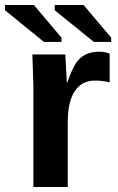

<svg xmlns="http://www.w3.org/2000/svg" viewBox="-63 -745 472 765"><path d="M207 0H70V-404Q70 -412 66 -528H197Q198 -521 200 -475Q203 -430 203 -416H205Q224 -470 240 -494Q270 -539 332 -539Q356 -539 374 -531V-417Q343 -424 315 -424Q263 -424 235 -382Q207 -340 207 -259ZM311 -578 155 -704V-725H270L380 -595V-578ZM112 -578 -43 -704V-725H72L182 -595V-578Z"/></svg>

Font: Libra Sans
Style: Bold
Weight: 700
Foundry: Context Ltd
Version: Version 1.000